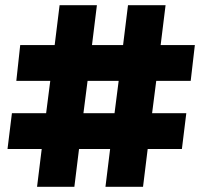

<svg xmlns="http://www.w3.org/2000/svg" viewBox="-20 -721 781 741"><path d="M716 -409H583L567 -284H699L682 -146H550L532 0H387L405 -146H285L267 0H123L141 -146H9L26 -284H158L174 -409H43L58 -547H191L210 -701H354L335 -547H455L474 -701H619L600 -547H732ZM422 -284 438 -409H318L302 -284Z"/></svg>

Font: #9Slide03 Montserrat ExtraBold
Style: Regular
Weight: 800
Designer: Julieta Ulanovsky
Foundry: Julieta Ulanovsky
Version: Version 6.001